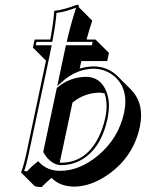

<svg xmlns="http://www.w3.org/2000/svg" viewBox="-20 -718 613 807"><path d="M381.3 -551.8 438 -495.6 430.7 -461.4H321.8Q319.3 -451.2 317.9 -443.4L314.9 -429.7Q343.8 -438.5 373.5 -439Q433.6 -438 474.1 -397.9L530.8 -341.3Q587.9 -282.2 567.9 -185.5Q541.5 -60.5 436.5 14.2Q362.8 66.4 290.5 66.4Q232.9 65.4 199.2 32.2L196.3 29.8Q185.1 38.6 154.8 68.4Q132.3 67.9 125 63.5L68.4 6.8Q79.1 -20 90.3 -70.8L173.3 -462.9L118.2 -518.1L125.5 -551.8H191.4Q205.6 -628.9 207.5 -669.9L210 -672.9Q245.1 -675.8 304.2 -698.2Q308.1 -697.8 310.1 -696.3Q312 -692.9 311 -688L367.7 -631.3Q354 -590.3 343.8 -551.8ZM419.4 -325.7Q408.7 -328.1 398.4 -328.6Q334 -327.6 284.7 -286.6L231 -34.2Q233.9 -33.7 237.3 -34.2Q339.8 -34.2 393.6 -139.6Q412.6 -177.7 422.9 -224.1Q434.6 -282.7 419.4 -325.7ZM163.6 -75.7 161.6 -79.1 218.8 -348.6 221.7 -350.6Q274.4 -394.5 341.8 -395Q400.4 -395 425.8 -336.4Q438 -307.6 438 -272Q437.5 -247.6 432.6 -221.7Q404.3 -89.4 316.4 -43Q279.3 -23.9 237.3 -23.9Q193.8 -24.9 163.6 -75.7ZM369.1 -542H260.3L263.2 -554.2Q279.8 -624 299.8 -685.5Q249.5 -667 217.3 -663.6Q214.8 -622.1 201.2 -550.3L199.7 -542H133.3L130.4 -527.8H197.3L194.8 -516.1Q188.5 -486.3 187.5 -480L100.1 -68.8Q89.8 -21 81.5 1Q86.9 2 93.8 2Q112.8 -19 133.8 -35.2L140.6 -40.5L147 -33.7Q180.2 0 233.9 0Q314.9 0 394 -65.9Q478.5 -137.7 501.5 -244.1Q522.5 -343.8 460.4 -397.5Q434.6 -418.9 401.9 -426.3Q387.2 -429.2 373.5 -429.2Q302.7 -428.2 243.2 -376.5L220.7 -356.4L251.5 -502Q252.9 -507.8 255.4 -520L257.3 -527.8H366.2Z"/></svg>

Font: Linux Biolinum Shadow O
Style: Italic
Weight: 400
Italic angle: -12°
Designer: Philipp H. Poll
Foundry: Philipp H. Poll
Version: Version 0.6.2